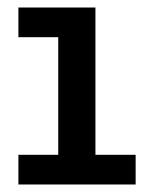

<svg xmlns="http://www.w3.org/2000/svg" viewBox="-20 -491 395 511"><path d="M135 -22V-471H234V-22ZM29 0V-79H341V0ZM29 -392V-471H211V-392Z"/></svg>

Font: BioRhyme ExtraBold
Style: Regular
Weight: 400
Version: Version 1.600;gftools[0.9.33]